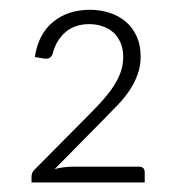

<svg xmlns="http://www.w3.org/2000/svg" viewBox="-20 -832 374 402"><path d="M271 -483Q283 -483 283 -471V-450H46V-462Q46 -466 47.5 -470Q49 -474 53 -477.5L170.5 -596Q184.5 -610 196.8 -624Q209 -638 218.2 -652.2Q227.5 -666.5 232.8 -681.5Q238 -696.5 238 -712.5Q238 -730 232.2 -743Q226.5 -756 216.8 -764.5Q207 -773 194 -777.2Q181 -781.5 167 -781.5Q136 -781.5 116.5 -764.2Q97 -747 90 -718.5Q87.5 -713 83.8 -710.8Q80 -708.5 72 -709.5L53 -712.5Q60 -760.5 91 -786Q122 -811.5 168.5 -811.5Q190.5 -811.5 210 -805Q229.5 -798.5 243.8 -786.2Q258 -774 266.2 -755.8Q274.5 -737.5 274.5 -713.5Q274.5 -693.5 268.2 -676.2Q262 -659 251.5 -643.2Q241 -627.5 227 -612.8Q213 -598 198 -583L94.5 -478Q104 -480.5 113.8 -481.8Q123.5 -483 133.5 -483Z"/></svg>

Font: LatoLatin Light
Style: Regular
Weight: 300
Designer: Lukasz Dziedzic with Adam Twardoch and Botio Nikoltchev
Foundry: tyPoland Lukasz Dziedzic
Version: Version 2.015; 2015-08-06; http://www.latofonts.com/